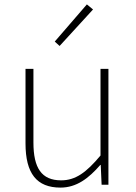

<svg xmlns="http://www.w3.org/2000/svg" viewBox="-20 -840 617 873"><path d="M255 13C328 13 383 -29 436 -90H438L442 0H473V-527H437V-133C372 -55 323 -20 258 -20C169 -20 132 -76 132 -192V-527H96V-188C96 -51 147 13 255 13ZM251 -631 403 -797 375 -820 229 -651Z"/></svg>

Font: Noto Sans JP Thin
Style: Regular
Weight: 100
Designer: Ryoko NISHIZUKA 西塚涼子 (kana, bopomofo & ideographs); Paul D. Hunt (Latin, Greek & Cyrillic); Sandoll Communications 산돌커뮤니
Foundry: Adobe
Version: Version 2.004;hotconv 1.0.118;makeotfexe 2.5.65603